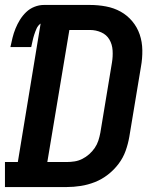

<svg xmlns="http://www.w3.org/2000/svg" viewBox="-24 -755 644 775"><path d="M-4 0V-101H48L140 -660Q129 -652 123.5 -639.5Q118 -627 114 -614.5Q110 -602 107.5 -590Q105 -578 102 -565H18Q22 -584 26.5 -602.5Q31 -621 38.5 -639.5Q46 -658 56.5 -675Q67 -692 81.5 -706Q96 -720 115 -727.5Q134 -735 153 -735H339Q372 -735 404 -729Q436 -723 463 -708Q490 -693 510 -669Q530 -645 540 -615.5Q550 -586 550.5 -552.5Q551 -519 545 -486L498 -203Q493 -174 483 -146Q473 -118 454.5 -93.5Q436 -69 411.5 -50Q387 -31 359 -20Q331 -9 302 -4.5Q273 0 245 0ZM167 -101H245Q261 -101 277 -103.5Q293 -106 308 -113.5Q323 -121 336 -132.5Q349 -144 358.5 -158Q368 -172 373 -187.5Q378 -203 381 -219L428 -503Q432 -527 430.5 -551.5Q429 -576 417.5 -595.5Q406 -615 384.5 -624.5Q363 -634 339 -634H256Z"/></svg>

Font: Iosevka Curly Slab ExObl
Style: Bold
Weight: 700
Width: 7
Italic angle: -9°
Monospace: yes
Designer: Belleve Invis
Foundry: Belleve Invis
Version: Version 11.0.0; ttfautohint (v1.8.3)